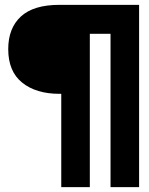

<svg xmlns="http://www.w3.org/2000/svg" viewBox="-20 -695 616 793"><path d="M233 78V-307.5H225.5Q129 -307.5 71.5 -353.8Q14 -400 14 -492Q14 -578.5 66.2 -626.8Q118.5 -675 225.5 -675H554.5V78H436.5V-555.5H351V78Z"/></svg>

Font: Anybody ExtraBold
Style: Regular
Weight: 800
Designer: Tyler Finck
Foundry: Etcetera Type Company
Version: Version 1.010; ttfautohint (v1.8.3) -l 8 -r 50 -G 200 -x 14 